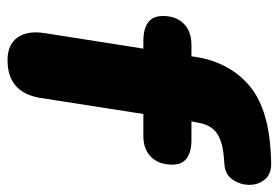

<svg xmlns="http://www.w3.org/2000/svg" viewBox="-138 -612 758 523"><g transform="rotate(90 241.5 -350.0)"><path d="M143 9Q101 9 81.5 -18.5Q62 -46 70 -94L112 -361H92Q23 -361 23 -414Q23 -450 44 -471Q65 -492 102 -492H133L134 -500Q147 -590 208 -645.5Q269 -701 395 -708L418 -709Q452 -711 467.5 -693Q483 -675 483 -650Q483 -625 469 -604.5Q455 -584 429 -582L405 -580Q361 -576 339.5 -559Q318 -542 313 -506L310 -492H360Q428 -492 428 -440Q428 -403 407 -382Q386 -361 350 -361H290L246 -79Q231 9 143 9Z"/></g></svg>

Font: Nunito Black
Style: Italic
Weight: 900
Italic angle: -9°
Designer: Vernon Adams
Foundry: Vernon Adams
Version: Version 3.601; ttfautohint (v1.8.2.53-6de2)